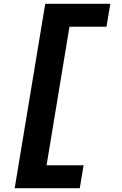

<svg xmlns="http://www.w3.org/2000/svg" viewBox="-20 -843 640 1006"><path d="M57 143 217 -823H558L538 -703H344L224 23H418L398 143Z"/></svg>

Font: Iosevka Heavy Extended Oblique
Style: Regular
Weight: 900
Width: 7
Italic angle: -9°
Monospace: yes
Designer: Belleve Invis
Foundry: Belleve Invis
Version: Version 32.5.0; ttfautohint (v1.8.4)